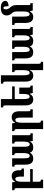

<svg xmlns="http://www.w3.org/2000/svg" viewBox="1746 -2548 1049 4580"><g transform="rotate(-90 2270.0 -257.5)"><path d="M274 193C233 193 225 183 225 133V0H528V-62H225V-262C225 -347 242 -416 292 -416C336 -416 348 -366 348 -281V-211H540V-265C505 -265 499 -273 499 -305V-328C499 -444 450 -502 358 -502C289 -502 252 -473 226 -420H222L210 -492H24V-438C62 -438 73 -429 73 -379V247H274Z M1137 -492V-439C1176 -439 1183 -429 1183 -378V-227C1183 -133 1165 -73 1116 -73C1074 -73 1060 -120 1060 -207V-492H862V-439C900 -439 909 -430 909 -375V-215C909 -126 889 -73 841 -73C796 -73 784 -121 784 -207V-492H586V-438C626 -438 633 -431 633 -377V-179C633 -44 683 11 775 11C839 11 888 -9 914 -65H919C940 -8 981 11 1045 11C1118 11 1155 -15 1182 -64H1187L1198 0H1381V-53C1340 -53 1335 -64 1335 -111V-492Z M1954 -54C1913 -54 1907 -62 1907 -118V-310C1907 -444 1858 -502 1766 -502C1696 -502 1661 -474 1634 -420H1630L1619 -492H1432V-438C1471 -438 1481 -429 1481 -379V247H1682V193C1641 193 1633 183 1633 133V-262C1633 -347 1650 -416 1699 -416C1743 -416 1755 -366 1755 -281V0H1954Z M2319 -70H2324L2343 0H2518V-54C2479 -54 2471 -60 2471 -112V-322H2320V-228C2320 -139 2305 -75 2255 -75C2212 -75 2198 -127 2198 -215V-430H2499V-492H2198V-760H1999V-706C2040 -706 2046 -698 2046 -642V-185C2046 -50 2092 11 2191 11C2250 11 2290 -10 2319 -70Z M2887 247H3086V193C3047 193 3039 186 3039 134V-492H2841V-438C2877 -438 2887 -429 2887 -378V-228C2887 -139 2872 -74 2822 -74C2779 -74 2765 -127 2765 -215V-760H2567V-706C2608 -706 2614 -698 2614 -642V-185C2614 -50 2660 11 2759 11C2818 11 2858 -10 2887 -70H2891C2889 -48 2887 -25 2887 -4Z M3672 -492V-439C3711 -439 3718 -429 3718 -378V-227C3718 -133 3700 -73 3651 -73C3609 -73 3595 -120 3595 -207V-492H3397V-439C3435 -439 3444 -430 3444 -375V-215C3444 -126 3424 -73 3376 -73C3331 -73 3319 -121 3319 -207V-492H3121V-438C3161 -438 3168 -431 3168 -377V-179C3168 -44 3218 11 3310 11C3374 11 3423 -9 3449 -65H3454C3475 -8 3516 11 3580 11C3653 11 3690 -15 3717 -64H3722L3733 0H3916V-53C3875 -53 3870 -64 3870 -111V-492Z M4439 -112V-395C4439 -459 4422 -497 4384 -538C4351 -575 4338 -603 4338 -640C4338 -678 4348 -700 4373 -700C4401 -700 4413 -664 4413 -577C4489 -577 4540 -606 4540 -655C4540 -715 4485 -762 4371 -762C4272 -762 4192 -723 4192 -622C4192 -579 4208 -541 4243 -500C4273 -467 4287 -430 4287 -386V-228C4287 -139 4271 -75 4221 -75C4178 -75 4165 -127 4165 -215V-492H3966V-438C4008 -438 4013 -430 4013 -374V-185C4013 -50 4059 11 4158 11C4218 11 4257 -12 4286 -70H4290L4309 0H4485V-54C4446 -54 4439 -60 4439 -112Z"/></g></svg>

Font: Noto Serif Armenian Condensed Extra
Style: Regular
Weight: 800
Width: 3
Designer: Monotype Design Team
Foundry: Monotype Imaging Inc.
Version: Version 1.901